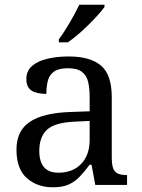

<svg xmlns="http://www.w3.org/2000/svg" viewBox="-20 -786 603 816"><path d="M205 10Q138 10 94 -29Q50 -68 50 -150Q50 -230 106.5 -268Q163 -306 278 -310L361 -313V-373Q361 -409 355 -436.5Q349 -464 329 -480Q309 -496 268 -496Q230 -496 210 -482Q190 -468 183.5 -443.5Q177 -419 177 -387Q135 -387 113.5 -401.5Q92 -416 92 -450Q92 -485 116.5 -506Q141 -527 182 -536.5Q223 -546 272 -546Q364 -546 409.5 -507Q455 -468 455 -373V-114Q455 -72 469 -57Q483 -42 517 -42H520V0H385L369 -86H361Q340 -58 320 -36.5Q300 -15 273.5 -2.5Q247 10 205 10ZM228 -52Q289 -52 325 -89.5Q361 -127 361 -191V-272L297 -269Q212 -265 179.5 -234.5Q147 -204 147 -145Q147 -52 228 -52ZM230 -619Q252 -648 276.5 -690Q301 -732 317 -766H424V-756Q412 -739 385 -710Q358 -681 326.5 -652.5Q295 -624 268 -606H230Z"/></svg>

Font: Noto Serif Dives Akuru
Style: Regular
Weight: 400
Designer: Fernando Caro
Foundry: Fernando Caro
Version: Version 2.000; ttfautohint (v1.8.4.7-5d5b)